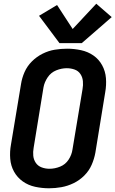

<svg xmlns="http://www.w3.org/2000/svg" viewBox="-20 -1005 621 1033"><path d="M244 8Q277 8 310.5 2Q344 -4 376 -19.5Q408 -35 433.5 -60.5Q459 -86 473 -118Q487 -150 493 -183L546 -508Q553 -547 550 -584.5Q547 -622 529.5 -654Q512 -686 482.5 -706.5Q453 -727 416 -735Q379 -743 341 -743Q308 -743 274.5 -737.5Q241 -732 209 -716Q177 -700 151.5 -674.5Q126 -649 112 -617Q98 -585 93 -552L39 -227Q32 -189 35 -151Q38 -113 55.5 -81.5Q73 -50 102.5 -29Q132 -8 169 0Q206 8 244 8ZM246 -97Q224 -97 204 -104.5Q184 -112 172.5 -129Q161 -146 159 -167Q157 -188 161 -210L214 -535Q219 -563 236.5 -589Q254 -615 282.5 -626.5Q311 -638 339 -638Q361 -638 381 -631Q401 -624 412.5 -607Q424 -590 426 -568.5Q428 -547 424 -525L370 -201Q366 -172 349 -146Q332 -120 303.5 -108.5Q275 -97 246 -97ZM300 -773H420L581 -913L498 -985L371 -849L287 -978L190 -920Z"/></svg>

Font: Iosevka Sparkle Oblique
Style: Bold
Weight: 700
Italic angle: -9°
Designer: Belleve Invis
Foundry: Belleve Invis
Version: Version 4.5.0; ttfautohint (v1.8.3)